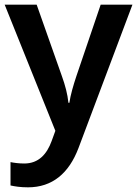

<svg xmlns="http://www.w3.org/2000/svg" viewBox="-20 -562 587 822"><path d="M0 -542 217 -2 201 42C181 97 146 138 84 138C61 138 39 135 25 132V232C43 236 67 240 100 240C204 240 275 180 316 72L547 -542H411L307 -236C294 -197 282 -156 277 -122H273C269 -160 259 -197 245 -236L137 -542Z"/></svg>

Font: Noto Sans Gunjala Gondi Semibold
Style: Regular
Weight: 400
Designer: Ek Type
Foundry: Ek Type
Version: Version 1.004